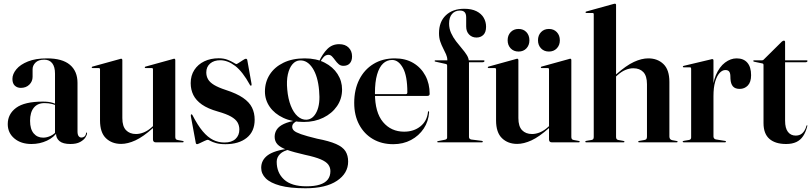

<svg xmlns="http://www.w3.org/2000/svg" viewBox="-20 -762 4350 1028"><path d="M280 -46.5V-51L274.5 -46V-368Q274.5 -404 259.8 -423.2Q245 -442.5 217 -442.5Q185.5 -442.5 170 -426.8Q154.5 -411 154.5 -391.5V-350.5Q154.5 -326 137 -308.8Q119.5 -291.5 91.5 -291.5Q72 -291.5 59.2 -303.5Q46.5 -315.5 46.5 -339.5Q46.5 -365.5 67.5 -391Q88.5 -416.5 129.8 -433Q171 -449.5 231.5 -449.5Q313.5 -449.5 354.2 -415.2Q395 -381 395 -318V-58.5Q395 -41 401 -33.2Q407 -25.5 416 -25.5Q425 -25.5 432 -31Q439 -36.5 441 -49Q441 -51 441.8 -51.8Q442.5 -52.5 443.5 -52.5Q445 -52.5 445.5 -51.8Q446 -51 446 -49Q446 -39.5 437.2 -26Q428.5 -12.5 409 -1.8Q389.5 9 357 9Q317 9 298.5 -6.5Q280 -22 280 -46.5ZM21.5 -97.5Q21.5 -151.5 66.5 -184.8Q111.5 -218 209.5 -218Q240.5 -218 260.2 -212Q280 -206 296.5 -197L292.5 -193Q275.5 -201 258 -205.5Q240.5 -210 218.5 -210Q181 -210 161 -185.2Q141 -160.5 141 -115Q141 -71 160.2 -48Q179.5 -25 211 -25Q231.5 -25 252 -35Q272.5 -45 286 -63.5L291 -60Q269.5 -26.5 231.2 -8.8Q193 9 148.5 9Q92 9 56.8 -20.8Q21.5 -50.5 21.5 -97.5Z M799 -15.5V-80.5V-83V-391Q799 -394 797.5 -395.8Q796 -397.5 792 -397.5H760Q757.5 -397.5 756.2 -398.8Q755 -400 755 -401Q755 -403 756.2 -404Q757.5 -405 759.5 -405.5L902.5 -445Q907 -446.5 909 -447Q911 -447.5 913 -447.5Q916 -447.5 917.2 -445.5Q918.5 -443.5 918.5 -441V-28.5Q918.5 -21.5 921.5 -17.5Q924.5 -13.5 931 -12.5L958 -7.5Q961 -7 962.2 -6Q963.5 -5 963.5 -3.5Q963.5 -2 962.2 -1Q961 0 959 0H813Q806.5 0 802.8 -4Q799 -8 799 -15.5ZM515.5 -117.5V-391Q515.5 -394 513.8 -395.8Q512 -397.5 508 -397.5H475.5Q473.5 -397.5 472.2 -398.8Q471 -400 471 -401Q471 -403 472.2 -404Q473.5 -405 475.5 -405.5L618.5 -445Q623.5 -446.5 625.2 -447Q627 -447.5 629 -447.5Q632 -447.5 633.5 -445.5Q635 -443.5 635 -441V-129.5Q635 -85.5 654.8 -65Q674.5 -44.5 708 -44.5Q729 -44.5 750.8 -53.5Q772.5 -62.5 794 -82L811 -97.5L816.5 -92L798.5 -76Q746.5 -29.5 705.2 -10.5Q664 8.5 628.5 8.5Q579 8.5 547.2 -22Q515.5 -52.5 515.5 -117.5Z M1159.5 -439.5Q1125.5 -439.5 1105 -421.8Q1084.5 -404 1084.5 -374.5Q1084.5 -354 1094 -337.5Q1103.5 -321 1126.2 -307.2Q1149 -293.5 1188.5 -280.5Q1247.5 -261.5 1281.2 -238.2Q1315 -215 1329.2 -186.2Q1343.5 -157.5 1343.5 -121Q1343.5 -58 1301 -24Q1258.5 10 1187 10Q1156.5 10 1136.8 4.2Q1117 -1.5 1106.5 -7.5Q1096 -13.5 1093 -13.5Q1088 -13.5 1075.2 -7.5Q1062.5 -1.5 1050.5 4.2Q1038.5 10 1035 10Q1033.5 10 1031.8 9Q1030 8 1028.5 4.5L1002 -139Q1001.5 -143.5 1001.8 -146Q1002 -148.5 1004 -149.5Q1005.5 -150.5 1007 -149.5Q1008.5 -148.5 1010 -146.5Q1038.5 -91 1065.5 -59Q1092.5 -27 1120.8 -13Q1149 1 1182 1Q1220 1 1240.8 -18Q1261.5 -37 1261.5 -68.5Q1261.5 -89.5 1251.8 -106.5Q1242 -123.5 1217 -137.8Q1192 -152 1146 -165Q1093 -180 1061.2 -202.2Q1029.5 -224.5 1015.2 -253.2Q1001 -282 1001 -317Q1001 -357.5 1020.5 -387.5Q1040 -417.5 1074 -433.8Q1108 -450 1150.5 -450Q1178 -450 1198 -442.2Q1218 -434.5 1230.2 -426.8Q1242.5 -419 1245.5 -419Q1248.5 -419 1259.2 -426Q1270 -433 1281 -440.2Q1292 -447.5 1296.5 -447.5Q1299 -447.5 1301.5 -445.5Q1304 -443.5 1304.5 -437.5L1326.5 -314.5Q1327.5 -309.5 1327 -307Q1326.5 -304.5 1324 -303Q1323 -302.5 1321.8 -303.5Q1320.5 -304.5 1319 -306Q1279 -379 1239 -409.2Q1199 -439.5 1159.5 -439.5Z M1677.5 -19.5Q1620 -33.5 1591.8 -43.5Q1563.5 -53.5 1554 -62.5Q1544.5 -71.5 1544.5 -83Q1544.5 -94 1552.5 -102.2Q1560.5 -110.5 1571 -114L1571.5 -118Q1526.5 -111 1500 -98.5Q1473.5 -86 1462 -68.5Q1450.5 -51 1450.5 -29.5Q1450.5 -5.5 1465.8 11Q1481 27.5 1516.5 40.2Q1552 53 1613.5 67Q1667.5 78.5 1696.8 91Q1726 103.5 1737.5 119Q1749 134.5 1749 154.5Q1749 181.5 1734.8 199.5Q1720.5 217.5 1692 226.5Q1663.5 235.5 1620.5 235.5Q1540.5 235.5 1501 199.2Q1461.5 163 1461.5 104Q1461.5 80.5 1479.2 62.8Q1497 45 1531 38.5L1530 33Q1448.5 43.5 1413.5 69.2Q1378.5 95 1378.5 136.5Q1378.5 168.5 1403 193Q1427.5 217.5 1479.8 231.8Q1532 246 1615.5 246Q1724.5 246 1784.2 206Q1844 166 1844 103Q1844 70.5 1829.8 47.8Q1815.5 25 1779.2 9Q1743 -7 1677.5 -19.5ZM1683.5 -423.5 1691.5 -424.5Q1702 -445 1713 -456.8Q1724 -468.5 1738.5 -468.5Q1749.5 -468.5 1758 -459.5Q1766.5 -450.5 1774.8 -439Q1783 -427.5 1793.2 -418.5Q1803.5 -409.5 1818.5 -409.5Q1841 -409.5 1853 -423Q1865 -436.5 1865 -460Q1865 -488.5 1846.8 -507Q1828.5 -525.5 1796 -525.5Q1758.5 -525.5 1732.8 -499.8Q1707 -474 1688 -432.5ZM1811.5 -283Q1811.5 -328 1787.2 -365.8Q1763 -403.5 1718.2 -426.5Q1673.5 -449.5 1611.5 -449.5Q1545.5 -449.5 1497.8 -426.2Q1450 -403 1424.2 -362.8Q1398.5 -322.5 1398.5 -272Q1398.5 -227 1424.2 -190Q1450 -153 1496.8 -131Q1543.5 -109 1606.5 -109Q1664.5 -109 1711 -131.8Q1757.5 -154.5 1784.5 -193.8Q1811.5 -233 1811.5 -283ZM1585.5 -438.5Q1625.5 -440.5 1653.8 -397Q1682 -353.5 1688.5 -277.5Q1695.5 -206.5 1676 -164.8Q1656.5 -123 1621 -121Q1595.5 -120 1573.5 -139.5Q1551.5 -159 1537 -195.8Q1522.5 -232.5 1518 -282.5Q1513.5 -329 1521.2 -363.8Q1529 -398.5 1545.8 -418Q1562.5 -437.5 1585.5 -438.5Z M2280.5 -259Q2280.5 -254.5 2277.5 -251.5Q2274.5 -248.5 2268.5 -248.5H1958.5V-258H2152.5Q2161 -258 2161 -267.5Q2161 -356 2137.2 -398.5Q2113.5 -441 2079.5 -441Q2051.5 -441 2031 -421.8Q2010.5 -402.5 1999 -363Q1987.5 -323.5 1987.5 -263Q1987.5 -160 2030.8 -108.5Q2074 -57 2144 -57Q2195.5 -57 2231 -85.5Q2266.5 -114 2271.5 -162.5Q2271.5 -165 2272.5 -165.8Q2273.5 -166.5 2274 -166.5Q2275.5 -166.5 2276.5 -165.5Q2277.5 -164.5 2277.5 -161.5Q2274.5 -112.5 2248.8 -73.8Q2223 -35 2180.8 -12.5Q2138.5 10 2085.5 10Q2023.5 10 1976.5 -17.5Q1929.5 -45 1903 -94.8Q1876.5 -144.5 1876.5 -211Q1876.5 -282 1903.5 -335.8Q1930.5 -389.5 1979.5 -419.5Q2028.5 -449.5 2094 -449.5Q2151 -449.5 2192.8 -424.8Q2234.5 -400 2257.5 -357Q2280.5 -314 2280.5 -259Z M2491 -29Q2491 -23.5 2493.8 -20Q2496.5 -16.5 2503 -15L2559 -8Q2562 -7.5 2563.5 -6.5Q2565 -5.5 2565 -3.5Q2565 0 2560.5 0H2324.5Q2323 0 2322 -0.8Q2321 -1.5 2321 -3Q2321 -4.5 2322 -5.5Q2323 -6.5 2325.5 -6.5L2363 -14Q2369 -15.5 2371.5 -18.5Q2374 -21.5 2374 -25.5V-410Q2374 -413.5 2372.5 -416.2Q2371 -419 2367 -419.5L2311 -432Q2309 -432.5 2308 -433.2Q2307 -434 2307 -435.5Q2307 -437 2308.2 -438Q2309.5 -439 2311 -439H2381.5L2375 -434.5V-441Q2375 -456 2368.2 -471.2Q2361.5 -486.5 2352.8 -503.2Q2344 -520 2337.2 -539.8Q2330.5 -559.5 2330.5 -584Q2330.5 -645.5 2367.2 -680.2Q2404 -715 2465.5 -715Q2505 -715 2531 -702Q2557 -689 2569.8 -667Q2582.5 -645 2582.5 -619Q2582.5 -589.5 2568 -575.2Q2553.5 -561 2531 -561Q2507.5 -561 2491.8 -577Q2476 -593 2476 -620V-668.5Q2476 -687.5 2468 -696.5Q2460 -705.5 2442.5 -705.5Q2416 -705.5 2400.2 -687.2Q2384.5 -669 2384.5 -636Q2384.5 -609 2395.2 -585.2Q2406 -561.5 2421.8 -541Q2437.5 -520.5 2453.2 -502.2Q2469 -484 2479.5 -467Q2490 -450 2490 -434.5V-428L2484 -439H2568.5Q2571.5 -439 2572.8 -438.2Q2574 -437.5 2574 -435.5Q2574 -432 2570.5 -430.2Q2567 -428.5 2561 -428.5H2491Z M2919.5 -15.5V-80.5V-83V-391Q2919.5 -394 2918 -395.8Q2916.5 -397.5 2912.5 -397.5H2880.5Q2878 -397.5 2876.8 -398.8Q2875.5 -400 2875.5 -401Q2875.5 -403 2876.8 -404Q2878 -405 2880 -405.5L3023 -445Q3027.5 -446.5 3029.5 -447Q3031.5 -447.5 3033.5 -447.5Q3036.5 -447.5 3037.8 -445.5Q3039 -443.5 3039 -441V-28.5Q3039 -21.5 3042 -17.5Q3045 -13.5 3051.5 -12.5L3078.5 -7.5Q3081.5 -7 3082.8 -6Q3084 -5 3084 -3.5Q3084 -2 3082.8 -1Q3081.5 0 3079.5 0H2933.5Q2927 0 2923.2 -4Q2919.5 -8 2919.5 -15.5ZM2636 -117.5V-391Q2636 -394 2634.2 -395.8Q2632.5 -397.5 2628.5 -397.5H2596Q2594 -397.5 2592.8 -398.8Q2591.5 -400 2591.5 -401Q2591.5 -403 2592.8 -404Q2594 -405 2596 -405.5L2739 -445Q2744 -446.5 2745.8 -447Q2747.5 -447.5 2749.5 -447.5Q2752.5 -447.5 2754 -445.5Q2755.5 -443.5 2755.5 -441V-129.5Q2755.5 -85.5 2775.2 -65Q2795 -44.5 2828.5 -44.5Q2849.5 -44.5 2871.2 -53.5Q2893 -62.5 2914.5 -82L2931.5 -97.5L2937 -92L2919 -76Q2867 -29.5 2825.8 -10.5Q2784.5 8.5 2749 8.5Q2699.5 8.5 2667.8 -22Q2636 -52.5 2636 -117.5ZM2756.5 -486Q2730.5 -486 2714.2 -503Q2698 -520 2698 -546.5Q2698 -573 2714.2 -590Q2730.5 -607 2756.5 -607Q2782.5 -607 2798.5 -590Q2814.5 -573 2814.5 -546Q2814.5 -520 2798.5 -503Q2782.5 -486 2756.5 -486ZM2919 -486Q2893 -486 2876.8 -503Q2860.5 -520 2860.5 -546.5Q2860.5 -573 2876.8 -590Q2893 -607 2919 -607Q2945 -607 2961.2 -590Q2977.5 -573 2977.5 -546Q2977.5 -520 2961.2 -503Q2945 -486 2919 -486Z M3268 -343.5 3262.5 -349 3280.5 -365Q3333 -411.5 3374.2 -430.5Q3415.5 -449.5 3451 -449.5Q3500.5 -449.5 3532.2 -419Q3564 -388.5 3564 -323.5V-31Q3564 -23 3567.8 -18Q3571.5 -13 3579 -11.5L3603.5 -7Q3606 -7 3607 -6Q3608 -5 3608 -3.5Q3608 -2 3607 -1Q3606 0 3603.5 0H3401.5Q3397 0 3397 -3.5Q3397 -6.5 3402.5 -7.5L3430.5 -12.5Q3439 -14 3441.5 -18.8Q3444 -23.5 3444 -31V-311Q3444 -355.5 3424.5 -376Q3405 -396.5 3371 -396.5Q3350 -396.5 3328.5 -387.5Q3307 -378.5 3285.5 -359ZM3278.5 -736V-28.5Q3278.5 -21.5 3281.5 -17.5Q3284.5 -13.5 3290.5 -12.5L3318 -7.5Q3323.5 -6.5 3323.5 -3.5Q3323.5 0 3319 0H3117.5Q3116 0 3114.8 -1Q3113.5 -2 3113.5 -3.5Q3113.5 -5 3115 -6.2Q3116.5 -7.5 3120 -8L3147 -12.5Q3153.5 -13.5 3156.2 -17.5Q3159 -21.5 3159 -28V-686Q3159 -689 3157.5 -690.8Q3156 -692.5 3152 -692.5H3119.5Q3117.5 -692.5 3116.2 -693.5Q3115 -694.5 3115 -696Q3115 -698 3116.2 -699Q3117.5 -700 3119.5 -700.5L3262 -740Q3267 -741.5 3268.8 -741.8Q3270.5 -742 3273 -742Q3275.5 -742 3277 -740.2Q3278.5 -738.5 3278.5 -736Z M3794 -250Q3794 -315.5 3813 -360Q3832 -404.5 3862 -427Q3892 -449.5 3924 -449.5Q3961.5 -449.5 3981.5 -426.2Q4001.5 -403 4001.5 -359.5Q4001.5 -322.5 3984 -304.2Q3966.5 -286 3940.5 -286Q3916 -286 3904.2 -299.5Q3892.5 -313 3891 -340L3890.5 -355.5Q3890 -371 3884 -379Q3878 -387 3863.5 -387Q3847.5 -387 3833 -371.5Q3818.5 -356 3809.2 -325Q3800 -294 3800 -247ZM3800 -439V-273.5V-31Q3800 -25.5 3803.5 -21Q3807 -16.5 3813 -15.5L3862.5 -7.5Q3865 -7 3866 -6Q3867 -5 3867 -3.5Q3867 -2 3865.8 -1Q3864.5 0 3862 0H3640.5Q3638 0 3636.5 -1.2Q3635 -2.5 3635 -3.5Q3635 -5 3636.8 -6.2Q3638.5 -7.5 3641.5 -8L3668.5 -12.5Q3675 -13.5 3677.8 -17.2Q3680.5 -21 3680.5 -26V-394Q3680.5 -397.5 3679.2 -399.5Q3678 -401.5 3674 -401.5H3640Q3638.5 -401.5 3637.2 -402.8Q3636 -404 3636 -405Q3636 -406.5 3637.2 -407.8Q3638.5 -409 3641 -409.5L3784 -443.5Q3788 -445 3790.2 -445.2Q3792.5 -445.5 3794.5 -445.5Q3797.5 -445.5 3798.8 -443.5Q3800 -441.5 3800 -439Z M4061 -422.5 4018 -431.5Q4015 -432 4014 -433.2Q4013 -434.5 4013 -436Q4013 -437 4014 -438Q4015 -439 4016.5 -439H4060Q4063.5 -439 4065.8 -440.2Q4068 -441.5 4070 -444L4166 -539Q4169 -541.5 4171.8 -543Q4174.5 -544.5 4177 -544.5Q4180 -544.5 4181.8 -542.5Q4183.5 -540.5 4183.5 -537V-115.5Q4183.5 -75.5 4198.8 -55.8Q4214 -36 4240.5 -36Q4250 -36 4258.8 -38.8Q4267.5 -41.5 4274.8 -47.8Q4282 -54 4288 -64Q4294 -74 4298 -88.5Q4299 -91.5 4301.2 -91.2Q4303.5 -91 4302.5 -87.5Q4294.5 -55 4280.2 -33.5Q4266 -12 4243.5 -1.5Q4221 9 4189 9Q4131 9 4099.5 -18.5Q4068 -46 4068 -103V-413Q4068 -417.5 4066.5 -419.8Q4065 -422 4061 -422.5ZM4146.5 -428.5 4150 -439H4299Q4301.5 -439 4302.5 -438.2Q4303.5 -437.5 4303.5 -435.5Q4303.5 -432.5 4300.2 -430.5Q4297 -428.5 4291 -428.5Z"/></svg>

Font: Fraunces 120pt SemiBold
Style: Regular
Weight: 600
Version: Version 1.000;[b76b70a41]